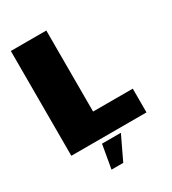

<svg xmlns="http://www.w3.org/2000/svg" viewBox="-204 -783 961 1071"><g transform="rotate(-30 276.5 -248.0)"><path d="M38 0H522V-153H266.5V-675H38ZM193.5 179H269L341.5 27H220Z"/></g></svg>

Font: Anybody Thin Black
Style: Regular
Weight: 900
Version: Version 1.113;gftools[0.9.25]